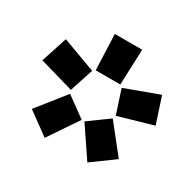

<svg xmlns="http://www.w3.org/2000/svg" viewBox="-98 -906 616 608"><g transform="rotate(30 210.0 -602.0)"><path d="M255 -670H165L160 -800H260ZM128 -577 3 -613 34 -708 156 -663ZM132 -404 51 -463 132 -565 205 -512ZM292 -577 264 -663 386 -708 417 -613ZM288 -404 215 -512 288 -565 369 -463Z"/></g></svg>

Font: Tanohe Sans Black
Style: Regular
Weight: 900
Designer: Village Type and Design LLC & Cristiano Sobral
Foundry: Cooper Hewitt Smithsonian Design Museum
Version: Version 1.00;March 11, 2020;FontCreator 12.0.0.2522 64-bit; 